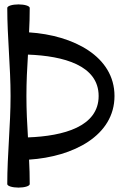

<svg xmlns="http://www.w3.org/2000/svg" viewBox="-20 -836 572 872"><path d="M13 -800C13 -667 28 -533 28 -400C28 -267 13 -133 13 0C13 9 36 16 64 16C92 16 115 9 115 0C115 -37 114 -74 112 -111C313 -124 500 -220 500 -400C500 -580 313 -676 112 -689C114 -726 115 -763 115 -800C115 -809 92 -816 64 -816C36 -816 13 -809 13 -800ZM100 -400C100 -463 103 -526 107 -588C269 -582 428 -539 428 -400C428 -261 269 -218 107 -212C103 -274 100 -337 100 -400Z"/></svg>

Font: Nupuram Condensed Medium
Style: Regular
Weight: 500
Width: 3
Designer: Santhosh Thottingal (santhosh.thottingal@gmail.com)
Foundry: SMC
Version: Version 1.000